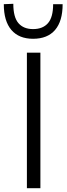

<svg xmlns="http://www.w3.org/2000/svg" viewBox="-42 -990 350 1010"><path d="M99.5 0V-713H170.5V0ZM132 -786Q57.5 -786 17.8 -832.5Q-22 -879 -22 -968L28 -970Q28 -899.5 55 -868.2Q82 -837 132 -837Q183 -837 210.2 -868Q237.5 -899 237.5 -968H287.5Q287.5 -879 247.8 -832.5Q208 -786 132 -786Z"/></svg>

Font: Heraclito Light
Style: Regular
Weight: 300
Designer: Kostas Bartsokas (font) & Cristiano Sobral (main changes)
Foundry: Kostas Bartsokas (font) & Cristiano Sobral (main changes)
Version: Version 1.00;July 8, 2020;FontCreator 13.0.0.2655 64-bit